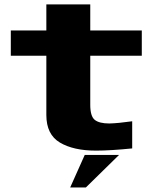

<svg xmlns="http://www.w3.org/2000/svg" viewBox="-20 -674 707 870"><path d="M415 8.5Q313 8.5 251.5 -28Q190 -64.5 190 -153V-421.5H29V-536H190V-654H389V-536H622.5V-421.5H389V-199Q389 -147.5 409.2 -131Q429.5 -114.5 475.5 -114.5Q515.5 -115.5 579 -124.5V-1.5Q479.5 8.5 415 8.5ZM519.5 28 369 175.5H298L364 28Z"/></svg>

Font: Anybody Wide
Style: Bold
Weight: 700
Width: 7
Designer: Tyler Finck
Foundry: Etcetera Type Company
Version: Version 1.000; ttfautohint (v1.8)